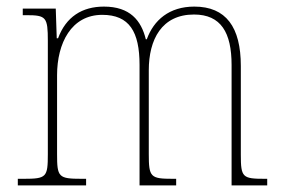

<svg xmlns="http://www.w3.org/2000/svg" viewBox="-20 -562 855 582"><path d="M34 0H241V-20H228C157 -20 153 -25 153 -95V-334C153 -431 196 -517 290 -517C372 -517 403 -466 403 -365V0H514V-20H504C436 -20 431 -25 431 -95V-349C431 -442 470 -518 568 -518C650 -518 682 -463 682 -365V0H790V-20H783C715 -20 710 -24 710 -93V-362C710 -480 665 -542 569 -542C493 -542 446 -501 425 -443H422C408 -500 374 -542 295 -542C229 -542 180 -511 156 -446H152L149 -536H49V-516H60C120 -516 125 -510 125 -438V-95C125 -25 121 -20 52 -20H34Z"/></svg>

Font: Noto Serif Myanmar SemiCondensed Thin
Style: Regular
Weight: 100
Width: 4
Designer: Ben Mitchell and the Monotype Design Team
Foundry: Monotype Imaging Inc.
Version: Version 2.106